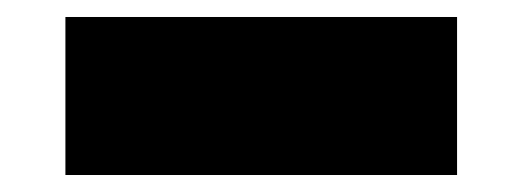

<svg xmlns="http://www.w3.org/2000/svg" viewBox="-20 -398 615 226"><path d="M57 -192V-378H518V-192Z"/></svg>

Font: Encode Sans Expanded Black
Style: Regular
Weight: 900
Width: 7
Designer: Multiple Designers
Foundry: Impallari Type
Version: Version 2.000